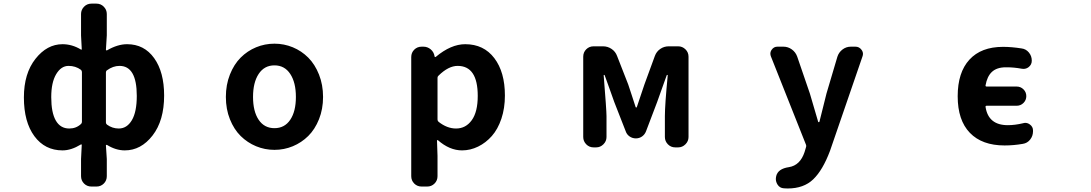

<svg xmlns="http://www.w3.org/2000/svg" viewBox="-20 -816 6040 1063"><path d="M486.3 216.8Q461.9 216.8 445.3 200.2Q428.7 183.6 428.7 159.2V64.5L432.6 -12.7Q433.6 -14.6 431.2 -16.1Q428.7 -17.6 426.8 -15.6Q374 16.6 326.2 16.6Q228.5 16.6 170.4 -62Q112.3 -140.6 112.3 -276.4Q112.3 -409.2 176.3 -490.2Q240.2 -571.3 326.2 -571.3Q378.9 -571.3 427.7 -542Q428.7 -540 431.2 -541.5Q433.6 -543 432.6 -544.9L428.7 -620.1V-738.3Q428.7 -761.7 445.3 -778.8Q461.9 -795.9 486.3 -795.9H513.7Q538.1 -795.9 554.7 -778.8Q571.3 -761.7 571.3 -738.3V-620.1L566.4 -541Q566.4 -539.1 568.4 -537.6Q570.3 -536.1 572.3 -537.1Q630.9 -571.3 683.6 -571.3Q778.3 -571.3 833.5 -494.1Q888.7 -417 888.7 -287.1Q888.7 -148.4 824.7 -65.9Q760.7 16.6 670.9 16.6Q621.1 16.6 572.3 -13.7Q570.3 -14.6 568.4 -13.7Q566.4 -12.7 566.4 -10.7L571.3 64.5V159.2Q571.3 183.6 554.7 200.2Q538.1 216.8 513.7 216.8ZM363.3 -104.5Q401.4 -104.5 427.7 -128.9Q433.6 -133.8 433.6 -140.6V-417Q433.6 -424.8 427.7 -429.7Q398.4 -451.2 359.4 -451.2Q318.4 -451.2 291 -405.3Q263.7 -359.4 263.7 -278.3Q263.7 -192.4 289.1 -148.4Q314.5 -104.5 363.3 -104.5ZM637.7 -104.5Q682.6 -104.5 710 -150.4Q737.3 -196.3 737.3 -285.2Q737.3 -451.2 641.6 -451.2Q605.5 -451.2 572.3 -426.8Q566.4 -422.9 566.4 -415V-137.7Q566.4 -130.9 572.3 -126Q601.6 -104.5 637.7 -104.5Z M1230.5 -279.3Q1230.5 -346.7 1252.9 -403.3Q1275.4 -460 1312.5 -497.1Q1349.6 -534.2 1397.9 -554.2Q1446.3 -574.2 1499.5 -574.2Q1552.7 -574.2 1601.1 -554.2Q1649.4 -534.2 1686.5 -497.1Q1723.6 -460 1746.1 -403.3Q1768.6 -346.7 1768.6 -279.3Q1768.6 -211.9 1746.1 -155.8Q1723.6 -99.6 1686.5 -63Q1649.4 -26.4 1601.1 -6.3Q1552.7 13.7 1499.5 13.7Q1446.3 13.7 1397.9 -6.3Q1349.6 -26.4 1312.5 -63Q1275.4 -99.6 1252.9 -155.8Q1230.5 -211.9 1230.5 -279.3ZM1618.2 -279.3Q1618.2 -359.4 1586.9 -406.7Q1555.7 -454.1 1499.5 -454.1Q1443.4 -454.1 1412.1 -406.7Q1380.9 -359.4 1380.9 -279.3Q1380.9 -199.2 1412.1 -152.8Q1443.4 -106.4 1499.5 -106.4Q1555.7 -106.4 1586.9 -152.8Q1618.2 -199.2 1618.2 -279.3Z M2314.5 216.8Q2290 216.8 2273.4 200.2Q2256.8 183.6 2256.8 159.2V-500Q2256.8 -524.4 2273.4 -541Q2290 -557.6 2314.5 -557.6H2324.2Q2346.7 -557.6 2364.3 -543Q2381.8 -528.3 2385.7 -505.9L2386.7 -502Q2386.7 -500 2388.7 -500Q2390.6 -500 2392.6 -501Q2476.6 -571.3 2555.7 -571.3Q2658.2 -571.3 2716.8 -494.1Q2775.4 -417 2775.4 -287.1Q2775.4 -216.8 2755.9 -158.7Q2736.3 -100.6 2703.1 -63Q2669.9 -25.4 2627 -4.4Q2584 16.6 2538.1 16.6Q2468.8 16.6 2404.3 -40Q2402.3 -41 2400.9 -40Q2399.4 -39.1 2399.4 -37.1L2402.3 46.9V159.2Q2402.3 183.6 2385.7 200.2Q2369.1 216.8 2344.7 216.8ZM2504.9 -104.5Q2558.6 -104.5 2591.8 -150.4Q2625 -196.3 2625 -285.2Q2625 -451.2 2513.7 -451.2Q2462.9 -451.2 2408.2 -397.5Q2402.3 -392.6 2402.3 -385.7V-154.3Q2402.3 -146.5 2408.2 -141.6Q2455.1 -104.5 2504.9 -104.5Z M3266.6 0Q3242.2 0 3225.6 -17.1Q3209 -34.2 3209 -57.6V-502Q3209 -526.4 3225.6 -543Q3242.2 -559.6 3266.6 -559.6H3318.4Q3344.7 -559.6 3366.2 -544.9Q3387.7 -530.3 3396.5 -505.9L3458 -348.6Q3462.9 -333 3477.5 -289.6Q3492.2 -246.1 3499 -223.6Q3500 -220.7 3502.4 -220.7Q3504.9 -220.7 3505.9 -223.6Q3541 -327.1 3547.9 -348.6L3605.5 -505.9Q3614.3 -530.3 3635.3 -544.9Q3656.2 -559.6 3682.6 -559.6H3734.4Q3757.8 -559.6 3774.9 -543Q3792 -526.4 3792 -502V-57.6Q3792 -34.2 3774.9 -17.1Q3757.8 0 3734.4 0H3718.8Q3694.3 0 3677.7 -17.1Q3661.1 -34.2 3661.1 -57.6V-172.9Q3661.1 -235.4 3676.8 -398.4Q3676.8 -401.4 3674.3 -401.4Q3671.9 -401.4 3670.9 -398.4Q3662.1 -372.1 3643.1 -320.8Q3624 -269.5 3618.2 -251L3556.6 -88.9Q3549.8 -71.3 3534.7 -60.5Q3519.5 -49.8 3500.5 -49.8Q3481.4 -49.8 3465.8 -60.5Q3450.2 -71.3 3444.3 -88.9L3380.9 -251Q3373 -274.4 3354.5 -325.2Q3335.9 -376 3328.1 -398.4Q3327.1 -401.4 3324.7 -401.4Q3322.3 -401.4 3322.3 -398.4Q3337.9 -205.1 3337.9 -172.9V-57.6Q3337.9 -34.2 3320.8 -17.1Q3303.7 0 3280.3 0Z M4340.8 227.5Q4330.1 227.5 4320.3 226.6Q4296.9 225.6 4284.2 205.1Q4275.4 190.4 4275.4 174.8Q4275.4 168 4277.3 160.2V159.2Q4287.1 118.2 4347.7 109.4Q4410.2 99.6 4434.6 25.4L4442.4 -1Q4445.3 -7.8 4442.4 -14.6L4248 -503.9Q4245.1 -511.7 4245.1 -518.6Q4245.1 -530.3 4252 -540Q4263.7 -557.6 4284.2 -557.6H4317.4Q4342.8 -557.6 4363.8 -542.5Q4384.8 -527.3 4393.6 -502.9L4463.9 -297.9Q4466.8 -290 4509.8 -141.6Q4510.7 -139.6 4513.2 -139.6Q4515.6 -139.6 4516.6 -141.6Q4522.5 -167 4536.1 -219.2Q4549.8 -271.5 4555.7 -297.9L4616.2 -502Q4624 -526.4 4644.5 -542Q4665 -557.6 4690.4 -557.6H4715.8Q4737.3 -557.6 4750 -540Q4757.8 -529.3 4757.8 -517.6Q4757.8 -510.7 4754.9 -502.9L4575.2 19.5Q4535.2 126 4482.4 176.8Q4429.7 227.5 4340.8 227.5Z M5533.2 -556.6Q5580.1 -556.6 5635.7 -547.9Q5660.2 -544.9 5676.3 -525.4Q5692.4 -505.9 5692.4 -480.5V-479.5Q5692.4 -458 5674.8 -444.3Q5662.1 -434.6 5646.5 -434.6Q5641.6 -434.6 5636.7 -435.5Q5593.8 -443.4 5554.7 -443.4Q5551.8 -443.4 5548.8 -443.4Q5498 -443.4 5470.7 -417Q5445.3 -392.6 5436.5 -343.8Q5435.5 -336.9 5442.4 -336.9H5608.4Q5630.9 -336.9 5646.5 -321.3Q5662.1 -305.7 5662.1 -283.7Q5662.1 -261.7 5646.5 -246.1Q5630.9 -230.5 5608.4 -230.5H5442.4Q5435.5 -230.5 5436.5 -223.6Q5452.1 -123 5559.6 -123Q5599.6 -123 5644.5 -133.8Q5650.4 -135.7 5656.2 -135.7Q5669.9 -135.7 5681.6 -127Q5699.2 -114.3 5699.2 -93.8V-88.9Q5699.2 -63.5 5683.6 -43.5Q5668 -23.4 5642.6 -19.5Q5591.8 -10.7 5542 -10.7Q5417 -10.7 5349.6 -80.6Q5282.2 -150.4 5282.2 -283.2Q5282.2 -415 5347.2 -485.8Q5412.1 -556.6 5533.2 -556.6Z"/></svg>

Font: Gen Jyuu Gothic Monospace Bold
Style: Bold
Weight: 700
Designer: [Source Han Sans]
Ryoko NISHIZUKA  (kana & ideographs); Paul D. Hunt (Latin, Greek & Cyrillic); Wenlong ZHANG  (bopomofo
Version: Version 1.002.20150607